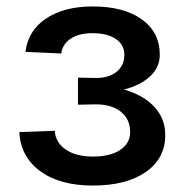

<svg xmlns="http://www.w3.org/2000/svg" viewBox="-20 -564 584 596"><path d="M268 12Q166 12 105 -32.5Q44 -77 40 -154L150 -158Q152 -122 184 -100Q216 -78 268 -78Q322 -78 353 -98.5Q384 -119 384 -154Q384 -195 354 -218Q324 -241 274 -240L222 -239V-323L274 -322Q316 -321 341 -340.5Q366 -360 366 -394Q366 -425 339.5 -443Q313 -461 267 -461Q225 -461 199.5 -444Q174 -427 170 -398L59 -403Q67 -469 123 -506.5Q179 -544 268 -544Q364 -544 420 -504Q476 -464 476 -394Q476 -356 447 -328Q418 -300 365 -286Q425 -269 459 -232.5Q493 -196 493 -145Q493 -72 432.5 -30Q372 12 268 12Z"/></svg>

Font: Geist Med
Style: Regular
Weight: 400
Designer: Basement.studio, Andrés Briganti, Mateo Zaragoza
Foundry: Basement.studio, Vercel, Andrés Briganti, Guido Ferreyra, Mateo Zaragoza
Version: Version 1.401